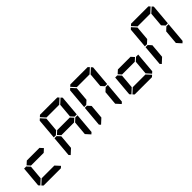

<svg xmlns="http://www.w3.org/2000/svg" viewBox="216 -2324 3649 3649"><g transform="rotate(-45 2040.0 -500.0)"><path d="M583 -562 640 -499 573 -438H232L175 -500L243 -562ZM90 -45 62 -76 98 -490H156L160 -485L216 -424L191 -138ZM631 -31 597 0H132L103 -31L204 -124H546Z M1399 -562 1456 -499 1389 -438H1048L991 -500L1059 -562ZM978 -515 973 -510H916L952 -924L986 -955L1070 -862L1045 -576ZM906 -45 878 -76 914 -490H972L976 -485L1032 -424L1007 -138ZM1469 -485 1474 -489H1532L1496 -76L1462 -45L1378 -138L1403 -424ZM1542 -955 1570 -924 1534 -510H1476L1472 -514L1416 -575L1441 -862ZM1001 -969 1035 -1000H1500L1529 -969L1428 -876H1086Z M1794 -515 1789 -510H1732L1768 -924L1802 -955L1886 -862L1861 -576ZM1722 -45 1694 -76 1730 -490H1788L1792 -485L1848 -424L1823 -138ZM2285 -485 2290 -489H2348L2312 -76L2278 -45L2194 -138L2219 -424ZM2358 -955 2386 -924 2350 -510H2292L2288 -514L2232 -575L2257 -862ZM1817 -969 1851 -1000H2316L2345 -969L2244 -876H1902Z M3031 -562 3088 -499 3021 -438H2680L2623 -500L2691 -562ZM2538 -45 2510 -76 2546 -490H2604L2608 -485L2664 -424L2639 -138ZM3079 -31 3045 0H2580L2551 -31L2652 -124H2994ZM3101 -485 3106 -489H3164L3128 -76L3094 -45L3010 -138L3035 -424Z M3426 -515 3421 -510H3364L3400 -924L3434 -955L3518 -862L3493 -576ZM3354 -45 3326 -76 3362 -490H3420L3424 -485L3480 -424L3455 -138ZM3917 -485 3922 -489H3980L3944 -76L3910 -45L3826 -138L3851 -424ZM3990 -955 4018 -924 3982 -510H3924L3920 -514L3864 -575L3889 -862ZM3449 -969 3483 -1000H3948L3977 -969L3876 -876H3534Z"/></g></svg>

Font: DSEG7 Classic
Style: BoldItalic
Weight: 700
Italic angle: -5°
Designer: Keshikan(Twitter:@keshinomi_88pro)
Version: Version 0.46